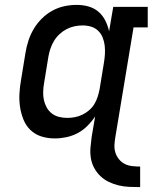

<svg xmlns="http://www.w3.org/2000/svg" viewBox="-20 -558 640 785"><path d="M553 207Q531 207 508.5 206Q486 205 465 200Q444 195 424.5 185.5Q405 176 390 161.5Q375 147 365 128.5Q355 110 351.5 88.5Q348 67 350 44.5Q352 22 355 0L369 -82Q355 -61 337 -43Q319 -25 297 -13.5Q275 -2 251 3Q227 8 204 8Q175 8 149.5 0Q124 -8 105 -26Q86 -44 76 -69Q66 -94 62 -120.5Q58 -147 59.5 -175Q61 -203 66 -231L84 -341Q88 -366 96 -391Q104 -416 117.5 -439Q131 -462 150.5 -481.5Q170 -501 193.5 -514Q217 -527 242.5 -532.5Q268 -538 294 -538Q319 -538 342 -531.5Q365 -525 382.5 -510Q400 -495 410.5 -474Q421 -453 426 -430L443 -530H584V-446H526L452 0Q449 17 448 33.5Q447 50 451.5 65Q456 80 466 92.5Q476 105 489.5 112Q503 119 520 121Q537 123 553 123ZM255 -76Q271 -76 286.5 -79Q302 -82 316.5 -89Q331 -96 344 -107Q357 -118 365.5 -132Q374 -146 379 -161.5Q384 -177 387 -192L405 -302Q408 -320 409 -337.5Q410 -355 408 -372Q406 -389 399.5 -405Q393 -421 381 -432.5Q369 -444 352.5 -449Q336 -454 318 -454Q301 -454 284.5 -450.5Q268 -447 252.5 -439Q237 -431 223.5 -418.5Q210 -406 201 -391Q192 -376 186.5 -360Q181 -344 178 -327L160 -217Q157 -200 156.5 -182.5Q156 -165 159.5 -149Q163 -133 171 -118.5Q179 -104 192 -94Q205 -84 221.5 -80Q238 -76 255 -76Z"/></svg>

Font: Iosevka Curly Slab MdEx
Style: Italic
Weight: 500
Width: 7
Italic angle: -9°
Monospace: yes
Designer: Belleve Invis
Foundry: Belleve Invis
Version: Version 11.0.0; ttfautohint (v1.8.3)